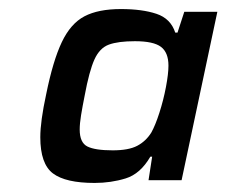

<svg xmlns="http://www.w3.org/2000/svg" viewBox="-20 -714 500 424"><path d="M189 -310Q125 -310 97 -331Q69 -352 69 -411Q69 -446 82 -506Q97 -580 116.5 -621Q136 -662 166.5 -678Q197 -694 247 -694Q294 -694 325.5 -683.5Q357 -673 367 -642H372L387 -688H460L381 -316H308L316 -368H312Q290 -330 257.5 -320Q225 -310 189 -310ZM229 -382Q264 -382 283 -392Q302 -402 314 -421Q323 -437 332 -465Q341 -493 346.5 -522Q352 -551 352 -569Q352 -598 335.5 -610.5Q319 -623 278 -623Q241 -623 220.5 -615.5Q200 -608 188.5 -582.5Q177 -557 167 -503Q162 -478 159 -459.5Q156 -441 156 -428Q156 -399 173 -390.5Q190 -382 229 -382Z"/></svg>

Font: Saira Medium
Style: Italic
Weight: 500
Italic angle: -12°
Designer: Hector Gatti with collaboration of the Omnibus-Type team
Foundry: Omnibus-Type
Version: Version 1.100; ttfautohint (v1.8.3)